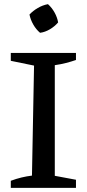

<svg xmlns="http://www.w3.org/2000/svg" viewBox="-20 -905 421 925"><path d="M32 0V-34Q59 -44 84 -50Q109 -56 134 -59L144 -589L32 -612V-650H346V-616Q323 -608 297.5 -601.5Q272 -595 244 -591V-58L346 -39V0ZM211 -885Q230 -868 243 -844.5Q256 -821 260 -797Q244 -778 220.5 -764Q197 -750 173 -747Q154 -763 140.5 -786.5Q127 -810 122 -835Q139 -853 162 -866.5Q185 -880 211 -885Z"/></svg>

Font: Piazzolla Medium
Style: Regular
Weight: 500
Designer: Juan Pablo del Peral
Foundry: Huerta Tipografica
Version: Version 1.330